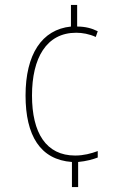

<svg xmlns="http://www.w3.org/2000/svg" viewBox="-20 -744 499 774"><path d="M291 -637V-724H266V-637C148 -625 83 -524 83 -359C83 -198 142 -100 270 -91V10H295V-91C328 -94 356 -102 374 -109V-135C347 -125 317 -117 283 -117C166 -117 109 -208 109 -359C109 -510 167 -612 287 -612C312 -612 340 -607 366 -595L374 -618C350 -630 324 -637 291 -637Z"/></svg>

Font: Noto Sans Arabic UI Cn Th
Style: Regular
Weight: 100
Width: 3
Designer: Monotype Design Team, Nadine Chahine and Nizar Qandah
Foundry: Monotype Imaging Inc.
Version: Version 2.010